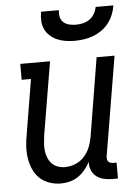

<svg xmlns="http://www.w3.org/2000/svg" viewBox="-54 -792 607 842"><g transform="rotate(-5 250.0 -371.0)"><path d="M180 8Q154 8 129.5 -0.5Q105 -9 87 -26Q69 -43 59 -66Q49 -89 45 -114.5Q41 -140 42.5 -166.5Q44 -193 49 -219L89 -460H48V-530H179L125 -208Q123 -191 121.5 -174Q120 -157 122 -141Q124 -125 130 -110Q136 -95 146.5 -84Q157 -73 172.5 -67.5Q188 -62 204 -62Q227 -62 249.5 -71Q272 -80 288.5 -98Q305 -116 314 -138Q323 -160 327 -183L384 -530H463L390 -93Q389 -87 390 -81Q391 -75 394.5 -70.5Q398 -66 404 -64Q410 -62 416 -62H431V8H404Q386 8 367.5 3.5Q349 -1 335.5 -12Q322 -23 315 -40Q308 -57 310 -76Q300 -58 286.5 -41.5Q273 -25 256 -13.5Q239 -2 219 3Q199 8 180 8ZM295 -610Q275 -610 255.5 -613Q236 -616 218.5 -623.5Q201 -631 187 -643.5Q173 -656 165 -673Q157 -690 156 -710Q155 -730 159 -750H237Q235 -735 238 -720.5Q241 -706 251.5 -696.5Q262 -687 276.5 -683.5Q291 -680 306 -680Q322 -680 337.5 -683.5Q353 -687 366.5 -696.5Q380 -706 388 -720Q396 -734 399 -750H477Q474 -729 466 -709.5Q458 -690 445 -673Q432 -656 414 -643.5Q396 -631 376 -623.5Q356 -616 335.5 -613Q315 -610 295 -610Z"/></g></svg>

Font: Iosevka Slab
Style: Italic
Weight: 400
Italic angle: -9°
Monospace: yes
Designer: Belleve Invis
Foundry: Belleve Invis
Version: Version 11.1.0; ttfautohint (v1.8.3)